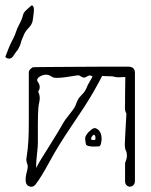

<svg xmlns="http://www.w3.org/2000/svg" viewBox="-40 -700 566 720"><path d="M447 0Q440 0 434.5 -5.5Q429 -11 429 -21V-85Q429 -90 431 -94.5Q433 -99 434 -103Q435 -107 435.5 -110Q436 -113 436 -116Q436 -127 432 -135.5Q428 -144 428 -157Q428 -165 429 -182.5Q430 -200 431 -219.5Q432 -239 433 -254.5Q434 -270 434 -274Q428 -285 428.5 -297Q429 -309 429 -319Q429 -326 429 -347Q429 -368 430 -410Q430 -412 414 -410.5Q398 -409 385 -413Q384 -414 374.5 -414Q365 -414 356 -414.5Q347 -415 345 -415Q344 -415 343 -415Q328 -386 312 -358Q296 -330 275 -297.5Q254 -265 224 -221Q178 -153 146 -94Q114 -35 94 -9Q83 5 68 -2Q56 -7 56 -26Q56 -31 57 -39Q58 -47 59 -50Q61 -55 63 -66Q65 -77 63 -83Q61 -87 59.5 -94.5Q58 -102 59 -105Q65 -143 66.5 -174Q68 -205 68 -239V-429Q68 -435 74.5 -441.5Q81 -448 86 -448Q88 -448 113.5 -448.5Q139 -449 178 -449Q217 -449 261 -449.5Q305 -450 344.5 -450Q384 -450 410.5 -450Q437 -450 441 -450Q466 -450 466 -426V-22Q466 -11 460 -5.5Q454 0 447 0ZM102 -164Q102 -153 100 -135Q98 -117 96.5 -99Q95 -81 96 -70Q102 -84 116.5 -107Q131 -130 147.5 -156.5Q164 -183 178 -206Q192 -229 199 -242Q203 -249 212.5 -261Q222 -273 231.5 -285.5Q241 -298 243 -304Q251 -327 258.5 -335.5Q266 -344 273.5 -352Q281 -360 289 -381Q290 -382 295.5 -392.5Q301 -403 307 -413Q302 -417 297 -417Q293 -417 289.5 -415Q286 -413 282 -411Q278 -409 276 -409Q269 -409 262.5 -414Q256 -419 248 -417Q245 -417 231.5 -414.5Q218 -412 201.5 -410Q185 -408 173 -408Q160 -408 157 -411Q153 -413 147 -416.5Q141 -420 132 -420Q127 -420 120.5 -418Q114 -416 106 -411Q102 -408 100 -403Q98 -398 102 -393Q109 -383 109 -373Q109 -365 103 -357Q109 -344 109 -333Q109 -324 107 -315.5Q105 -307 104 -297Q103 -286 102.5 -268.5Q102 -251 102 -230ZM330 -151Q326 -151 315 -150.5Q304 -150 294 -152Q284 -154 282 -159Q281 -167 279.5 -177Q278 -187 286 -197Q290 -204 302 -213.5Q314 -223 321 -218Q341 -209 341 -178Q341 -171 338.5 -161Q336 -151 330 -151ZM315 -175Q317 -175 317.5 -178Q318 -181 318 -183Q318 -191 314 -194Q312 -196 308.5 -192.5Q305 -189 304 -187Q302 -185 302 -182.5Q302 -180 302 -177Q303 -175 308.5 -175Q314 -175 315 -175ZM2 -483Q-1 -479 -9 -480.5Q-17 -482 -20 -487Q-5 -528 6 -548.5Q17 -569 25 -594Q32 -607 38 -620Q44 -633 47 -646Q50 -655 60 -663.5Q70 -672 76 -678Q81 -682 84.5 -676Q88 -670 87 -658Q85 -637 82.5 -622.5Q80 -608 67 -595Q53 -581 47 -563Q39 -546 37.5 -537.5Q36 -529 26 -512Q24 -511 19 -503.5Q14 -496 9 -489Q4 -482 2 -483Z"/></svg>

Font: Sankofa Display
Style: Regular
Weight: 400
Designer: Batsirai Madzonga
Foundry: Batsirai Madzonga
Version: Version 1.000; ttfautohint (v1.8.4.7-5d5b)